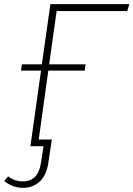

<svg xmlns="http://www.w3.org/2000/svg" viewBox="-62 -702 641 922"><path d="M549 -649H210L174 -393H349L345 -363H170L124 -32H187L182 0L170 81Q161 140 128.5 170Q96 200 48 200Q-1 200 -42 167L-23 145Q8 169 48 169Q122 169 135 78L147 0H84L135 -363H39L43 -393H139L180 -682H559Z"/></svg>

Font: Fira Sans UltraLight
Style: Italic
Weight: 200
Italic angle: -8°
Designer: Carrois Corporate & Edenspiekermann AG
Foundry: Carrois Corporate GbR & Edenspiekermann AG
Version: Version 4.203;PS 004.203;hotconv 1.0.88;makeotf.lib2.5.64775